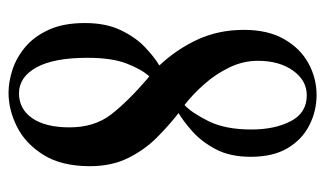

<svg xmlns="http://www.w3.org/2000/svg" viewBox="-176 -576 762 450"><g transform="rotate(90 205.0 -351.0)"><path d="M197.5 10Q172 10 143.5 0.8Q115 -8.5 90.2 -29.2Q65.5 -50 49.8 -84.2Q34 -118.5 34 -169Q34 -218.5 50.8 -253.2Q67.5 -288 90.8 -310Q114 -332 133.5 -343.5Q96.5 -382.5 73.2 -432Q50 -481.5 50 -542Q50 -598 71.8 -636Q93.5 -674 128.5 -693Q163.5 -712 202.5 -712Q240 -712 273.2 -695.2Q306.5 -678.5 327 -644.5Q347.5 -610.5 347.5 -557.5Q347.5 -509 329.5 -475.2Q311.5 -441.5 287.2 -420.2Q263 -399 245 -388.5Q273.5 -366.5 302.5 -337.5Q331.5 -308.5 350.5 -270Q369.5 -231.5 369.5 -181Q369.5 -114 343 -71.8Q316.5 -29.5 277 -9.8Q237.5 10 197.5 10ZM122.5 -574.5Q122.5 -540 138 -507.8Q153.5 -475.5 177.5 -448.5Q201.5 -421.5 226 -402.5Q243.5 -418 263.5 -457.8Q283.5 -497.5 283.5 -559Q283.5 -614 264 -651.5Q244.5 -689 203.5 -689Q168.5 -689 145.5 -656.8Q122.5 -624.5 122.5 -574.5ZM115.5 -175Q115.5 -95.5 138.2 -55Q161 -14.5 198.5 -14.5Q235.5 -14.5 257 -45.5Q278.5 -76.5 278.5 -133Q278.5 -191.5 248.2 -230.5Q218 -269.5 164.5 -315.5Q161.5 -317.5 159 -320Q142 -301 128.8 -266.5Q115.5 -232 115.5 -175Z"/></g></svg>

Font: Imbue 50pt SemiBold
Style: Regular
Weight: 600
Designer: Tyler Finck
Foundry: Etcetera Type Company
Version: Version 1.102; ttfautohint (v1.8.3)